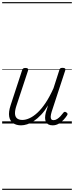

<svg xmlns="http://www.w3.org/2000/svg" viewBox="-20 -1145 686 1780"><path d="M175 17Q131 17 101.5 -3.5Q72 -24 65 -65.5Q58 -107 79 -171L185 -494Q189 -506 195.5 -510.5Q202 -515 216 -515Q232 -515 238 -509Q244 -503 240 -491L132 -164Q118 -122 119 -92.5Q120 -63 137.5 -48Q155 -33 188 -33Q218 -33 253.5 -49Q289 -65 327 -100Q365 -135 402.5 -191Q440 -247 476 -327L530 -495Q534 -508 540 -512Q546 -516 560 -516Q576 -516 582.5 -510.5Q589 -505 585 -493L459 -109Q451 -83 450 -65.5Q449 -48 455.5 -39.5Q462 -31 476 -31Q493 -31 509.5 -41.5Q526 -52 540.5 -67.5Q555 -83 566 -98Q571 -106 578 -108Q585 -110 595 -103Q605 -97 606 -90Q607 -83 602 -76Q590 -57 570.5 -35.5Q551 -14 525 1.5Q499 17 468 17Q444 17 428.5 8.5Q413 0 405.5 -15.5Q398 -31 398 -53Q398 -75 405 -103L426 -169Q395 -117 361.5 -81.5Q328 -46 295 -24Q262 -2 231.5 7.5Q201 17 175 17ZM0 605H646V615H0ZM0 -20H646V0H0ZM0 -505H646V-500H0ZM0 -1125H646V-1115H0Z"/></svg>

Font: Playwrite CU Guides
Style: Regular
Weight: 400
Designer: Veronika Burian, José Scaglione
Foundry: TypeTogether
Version: Version 1.003